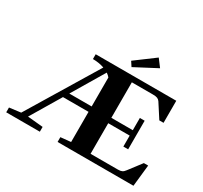

<svg xmlns="http://www.w3.org/2000/svg" viewBox="-171 -1101 1417 1340"><g transform="rotate(30 537.5 -431.5)"><path d="M618.2 -710.4 593.8 -747.6 749.5 -863.3 794.9 -803.2ZM18.6 0V-38.6L110.4 -50.3L449.2 -609.4Q406.7 -624.5 356.9 -624.5V-663.1H1006.3V-485.4H972.2L899.4 -598.1Q891.6 -609.4 879.6 -614.5Q867.7 -619.6 842.8 -619.6H673.3V-333.5H846.2V-432.1H884.8V-201.7H846.2V-290H673.3V-43.5H893.6Q914.6 -43.5 926.3 -49.1Q938 -54.7 949.7 -70.8L1027.8 -173.3H1062.5L1043.9 0H432.6V-38.6L514.6 -46.9V-290H308.6L165.5 -50.3L289.6 -38.6V0ZM514.6 -566.9Q505.4 -578.6 487.8 -590.8L334.5 -333.5H514.6Z"/></g></svg>

Font: Elstob 8pt
Style: Bold
Weight: 700
Designer: Peter S. Baker
Version: Version 1.015